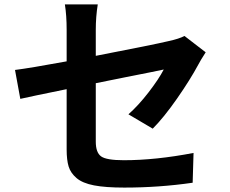

<svg xmlns="http://www.w3.org/2000/svg" viewBox="-20 -810 1040 870"><path d="M672 -227 562 -292Q608 -333 653.5 -392Q699 -451 722 -495Q709 -492 664 -483Q619 -474 545.5 -459.5Q472 -445 414 -433V-168Q414 -119 438 -101.5Q462 -84 541 -84Q685 -84 857 -117L853 18Q701 40 543 40Q458 40 406 30Q354 20 327 -3Q300 -26 291 -55.5Q282 -85 282 -133V-406Q115 -372 72 -362L48 -493Q113 -501 282 -532V-675Q282 -740 274 -790H423Q414 -734 414 -675V-557Q678 -608 745 -624Q791 -634 816 -647L912 -573Q887 -534 879 -518Q842 -449 782 -363Q722 -277 672 -227Z"/></svg>

Font: Noto Sans Korean Bold
Style: Bold
Weight: 700
Designer: Ryoko NISHIZUKA  (kana & ideographs); Paul D. Hunt (Latin, Greek & Cyrillic); Wenlong ZHANG  (bopomofo); Sandoll Communi
Foundry: Adobe Systems Incorporated
Version: Version 1.000;PS 1;hotconv 1.0.78;makeotf.lib2.5.61930